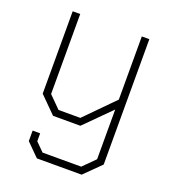

<svg xmlns="http://www.w3.org/2000/svg" viewBox="-131 -597 814 911"><g transform="rotate(20 276.0 -141.0)"><path d="M467 -498V135L385 216H159L95 152V99H133V139L175 181H370L429 122V-129L300 0H162L80 -82V-498H118V-94L177 -35H287L429 -179V-498Z"/></g></svg>

Font: Chakra Petch ExtraLight
Style: Regular
Weight: 275
Designer: Katatrad Aksorn Co.,Ltd.
Foundry: Cadson Demak Co.,Ltd.
Version: Version 1.000; ttfautohint (v1.6)